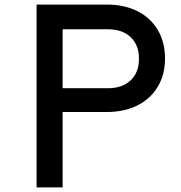

<svg xmlns="http://www.w3.org/2000/svg" viewBox="-20 -820 790 840"><path d="M140 -800H448Q524 -800 581.5 -771Q639 -742 670.5 -688.5Q702 -635 702 -564Q702 -494 670.5 -441Q639 -388 581.5 -359Q524 -330 448 -330H254V0H140ZM588 -563Q588 -623 551.5 -657.5Q515 -692 452 -692H254V-434H452Q515 -434 551.5 -468.5Q588 -503 588 -563Z"/></svg>

Font: Martian Mono sWd Rg
Style: Regular
Weight: 400
Width: 6
Monospace: yes
Designer: Roman Shamin
Foundry: Evil Martians
Version: Version 1.000